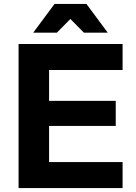

<svg xmlns="http://www.w3.org/2000/svg" viewBox="-20 -962 697 982"><path d="M150 -795 259 -942H422L531 -795H409L340 -865L271 -795ZM75 0V-737H607V-604H231V-446H572V-318H231V-133H607V0Z"/></svg>

Font: Tomorrow SemiBold
Style: Regular
Weight: 600
Designer: Tony de Marco, Monica Rizzolli
Foundry: Just in Type
Version: Version 2.002